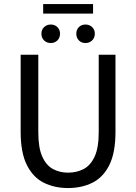

<svg xmlns="http://www.w3.org/2000/svg" viewBox="-20 -930 682 962"><path d="M320.8 12.2Q252.9 12.2 199.2 -14.6Q145.5 -41.5 114.5 -103.3Q83.5 -165 83.5 -270V-655.8H171.9V-267.1Q171.9 -189.5 191.7 -145.5Q211.4 -101.6 245.1 -83.3Q278.8 -64.9 320.8 -64.9Q364.3 -64.9 398.9 -83Q433.6 -101.1 454.1 -145.3Q474.6 -189.5 474.6 -267.1V-655.8H558.6V-270Q558.6 -164.6 527.6 -102.8Q496.6 -41 442.9 -14.4Q389.2 12.2 320.8 12.2ZM196.3 -861.8V-909.7H446.3V-861.8ZM234.4 -714.4Q214.4 -714.4 200.9 -727.5Q187.5 -740.7 187.5 -761.2Q187.5 -781.2 200.9 -794.2Q214.4 -807.1 234.4 -807.1Q254.4 -807.1 267.6 -794.2Q280.8 -781.2 280.8 -761.2Q280.8 -740.7 267.6 -727.5Q254.4 -714.4 234.4 -714.4ZM408.2 -714.4Q388.2 -714.4 375.2 -727.5Q362.3 -740.7 362.3 -761.2Q362.3 -781.2 375.2 -794.2Q388.2 -807.1 408.2 -807.1Q428.2 -807.1 441.7 -794.2Q455.1 -781.2 455.1 -761.2Q455.1 -740.7 441.7 -727.5Q428.2 -714.4 408.2 -714.4Z"/></svg>

Font: Varta Medium
Style: Regular
Weight: 500
Designer: Joana Correia, Viktoriya Grabowska, Eben Sorkin
Foundry: Sorkin Type Co.
Version: Version 1.004